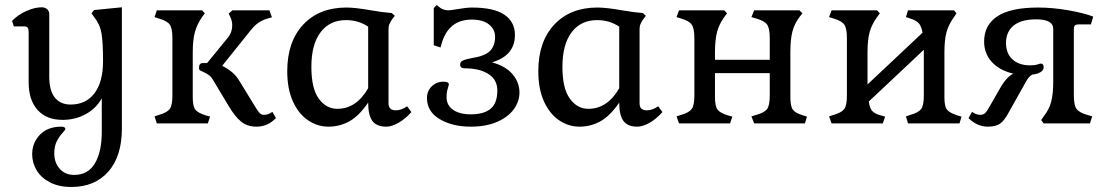

<svg xmlns="http://www.w3.org/2000/svg" viewBox="-20 -491 4402 764"><path d="M108 123Q108 77 139 45Q170 13 224 13Q232 13 236 15.5Q240 18 240 22Q240 26 227.5 39.5Q215 53 205.5 72Q196 91 196 120Q196 156 217.5 180.5Q239 205 275 205Q331 205 358 158.5Q385 112 385 34V-100Q363 -60 321.5 -37Q280 -14 229 -14Q165 -14 129.5 -53.5Q94 -93 94 -164V-364Q94 -376 90 -381Q86 -386 76 -386H35L28 -408Q51 -432 84.5 -447Q118 -462 146 -462Q159 -462 167.5 -454.5Q176 -447 176 -435V-185Q176 -131 198 -103Q220 -75 261 -75Q322 -75 356 -120Q390 -165 390 -247Q390 -322 384 -358Q378 -394 354 -424L344 -438L354 -451L465 -462V20Q465 131 411 192Q357 253 264 253Q214 253 178.5 234.5Q143 216 125.5 186Q108 156 108 123Z M595 -28 613 -34Q645 -43 655.5 -57.5Q666 -72 666 -110V-340Q666 -378 655.5 -393Q645 -408 613 -417L595 -423L604 -450H784L795 -438L784 -423Q764 -394 755.5 -363Q747 -332 747 -282V-104Q747 -68 757 -55Q767 -42 798 -32L816 -27L807 0H604ZM890 -69 827 -174Q820 -186 810 -193Q800 -200 789.5 -204.5Q779 -209 776 -211Q772 -213 772 -222Q772 -240 787 -240H804L885 -339Q904 -361 904 -391Q904 -407 897 -422L890 -437L905 -450H1052L1062 -422L1044 -417Q1024 -411 1008.5 -400.5Q993 -390 978 -371L864 -229Q909 -207 930 -173L1000 -59Q1008 -46 1014.5 -40Q1021 -34 1030 -34Q1048 -34 1064 -46L1078 -21Q1045 13 1001 13Q964 13 939.5 -7Q915 -27 890 -69Z M1123 -208Q1123 -325 1186.5 -393Q1250 -461 1358 -461Q1394 -461 1456 -450Q1502 -442 1539 -439L1551 -428L1538 -411Q1531 -399 1528.5 -392.5Q1526 -386 1526 -375V-80Q1526 -52 1555 -52Q1577 -52 1600 -68L1617 -45Q1593 -18 1566 -2.5Q1539 13 1517 13Q1479 13 1462 -9.5Q1445 -32 1445 -83Q1409 -30 1370.5 -8.5Q1332 13 1287 13Q1243 13 1205.5 -12.5Q1168 -38 1145.5 -87.5Q1123 -137 1123 -208ZM1445 -140V-385Q1406 -411 1357 -411Q1292 -411 1255.5 -362.5Q1219 -314 1219 -225Q1219 -139 1248.5 -98.5Q1278 -58 1322 -58Q1398 -58 1445 -140Z M1679 -101Q1679 -129 1698 -147.5Q1717 -166 1746 -166Q1754 -166 1760 -163.5Q1766 -161 1766 -156Q1766 -152 1761.5 -138Q1757 -124 1757 -104Q1757 -72 1783 -54Q1809 -36 1853 -36Q1906 -36 1932.5 -58.5Q1959 -81 1959 -131Q1959 -172 1926.5 -194.5Q1894 -217 1839 -219H1830Q1811 -219 1811 -234Q1811 -245 1821.5 -250Q1832 -255 1858 -260Q1910 -268 1930 -288.5Q1950 -309 1950 -345Q1950 -374 1926 -393.5Q1902 -413 1857 -413Q1766 -413 1738 -320L1733 -302L1706 -311V-459L1718 -471L1733 -459Q1746 -450 1765 -450Q1772 -450 1796 -454Q1836 -461 1858 -461Q1945 -461 1987 -432.5Q2029 -404 2029 -352Q2029 -270 1938 -243Q1994 -227 2020.5 -194.5Q2047 -162 2047 -123Q2047 -88 2025 -57Q2003 -26 1959 -6.5Q1915 13 1853 13Q1780 13 1729.5 -17Q1679 -47 1679 -101Z M2122 -208Q2122 -325 2185.5 -393Q2249 -461 2357 -461Q2393 -461 2455 -450Q2501 -442 2538 -439L2550 -428L2537 -411Q2530 -399 2527.5 -392.5Q2525 -386 2525 -375V-80Q2525 -52 2554 -52Q2576 -52 2599 -68L2616 -45Q2592 -18 2565 -2.5Q2538 13 2516 13Q2478 13 2461 -9.5Q2444 -32 2444 -83Q2408 -30 2369.5 -8.5Q2331 13 2286 13Q2242 13 2204.5 -12.5Q2167 -38 2144.5 -87.5Q2122 -137 2122 -208ZM2444 -140V-385Q2405 -411 2356 -411Q2291 -411 2254.5 -362.5Q2218 -314 2218 -225Q2218 -139 2247.5 -98.5Q2277 -58 2321 -58Q2397 -58 2444 -140Z M2672 -28 2691 -34Q2722 -43 2732.5 -57.5Q2743 -72 2743 -110V-340Q2743 -378 2732.5 -393Q2722 -408 2691 -417L2672 -423L2682 -450H2862L2873 -438L2862 -423Q2842 -396 2833.5 -364.5Q2825 -333 2825 -282V-253H3043V-340Q3043 -378 3032.5 -393Q3022 -408 2990 -417L2970 -423L2981 -450H3161L3173 -438L3161 -423Q3141 -396 3133 -365Q3125 -334 3125 -282V-104Q3125 -68 3135 -54.5Q3145 -41 3175 -32L3191 -27L3183 0H2981L2970 -28L2990 -34Q3022 -43 3032.5 -57.5Q3043 -72 3043 -110V-200H2825V-104Q2825 -68 2835.5 -54.5Q2846 -41 2876 -32L2894 -27L2885 0H2682Z M3279 -28 3298 -34Q3329 -43 3339.5 -57.5Q3350 -72 3350 -110V-340Q3350 -378 3339.5 -393Q3329 -408 3298 -417L3279 -423L3289 -450H3470L3481 -438L3470 -423Q3449 -394 3440.5 -363.5Q3432 -333 3432 -282V-155L3651 -361Q3646 -388 3635.5 -399Q3625 -410 3603 -417L3585 -423L3593 -450H3776L3786 -438L3776 -423Q3755 -394 3746.5 -363.5Q3738 -333 3738 -282V-104Q3738 -68 3748 -55Q3758 -42 3789 -32L3806 -27L3798 0H3593L3585 -28L3603 -34Q3635 -43 3645.5 -57.5Q3656 -72 3656 -110V-293L3437 -87Q3441 -59 3451.5 -48.5Q3462 -38 3484 -32L3502 -27L3493 0H3289Z M3834 -21 3848 -46Q3864 -34 3881 -34Q3891 -34 3898 -39.5Q3905 -45 3913 -59L3963 -146Q3986 -185 4012 -198Q3957 -211 3926.5 -244.5Q3896 -278 3896 -326Q3896 -391 3948.5 -426Q4001 -461 4111 -461Q4169 -461 4231.5 -450Q4294 -439 4330 -425L4321 -394H4272Q4262 -394 4257.5 -390Q4253 -386 4253 -374V-112Q4253 -73 4263.5 -58Q4274 -43 4306 -34L4326 -28L4317 0H4133L4123 -13L4133 -28Q4154 -54 4162.5 -85Q4171 -116 4171 -168V-376Q4171 -414 4103 -414Q4043 -414 4013 -389Q3983 -364 3983 -320Q3983 -279 4008.5 -255Q4034 -231 4079 -231Q4098 -231 4108 -234.5Q4118 -238 4121 -238Q4133 -238 4133 -223Q4133 -212 4120.5 -204Q4108 -196 4087 -194Q4072 -185 4062 -165L3998 -51Q3979 -14 3961.5 -0.5Q3944 13 3911 13Q3868 13 3834 -21Z"/></svg>

Font: Kurale
Style: Regular
Weight: 400
Designer: Eduardo Rodriguez Tunni
Foundry: Eduardo Rodriguez Tunni
Version: Version 2.000